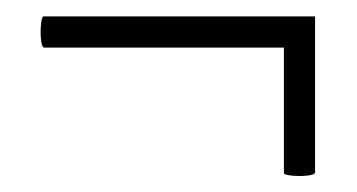

<svg xmlns="http://www.w3.org/2000/svg" viewBox="-20 -287 435 234"><path d="M34 -229Q31 -229 30 -238.5Q29 -248 30 -257.5Q31 -267 33 -267H364V-229ZM326 -76V-267H364V-77Q364 -74 354.5 -73Q345 -72 335.5 -73Q326 -74 326 -76Z"/></svg>

Font: Cormorant Light Light
Style: Italic
Weight: 300
Italic angle: -10°
Version: Version 4.000